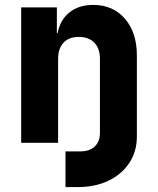

<svg xmlns="http://www.w3.org/2000/svg" viewBox="-20 -580 640 780"><path d="M246 180V35H306Q344 35 365 15Q386 -5 386 -41V-340Q386 -383 363.5 -406.5Q341 -430 300 -430Q260 -430 238 -406.5Q216 -383 216 -340V0H66V-550H211V-445H214Q224 -499 262 -529.5Q300 -560 359 -560Q439 -560 487.5 -504Q536 -448 536 -355V-25Q536 35 505.5 81.5Q475 128 421 154Q367 180 296 180Z"/></svg>

Font: Tiny ExtraBold
Style: Regular
Weight: 800
Designer: Philipp Nurullin, Konstantin Bulenkov
Foundry: JetBrains
Version: Version 2.251; ttfautohint (v1.8.4.7-5d5b)